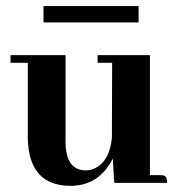

<svg xmlns="http://www.w3.org/2000/svg" viewBox="-20 -601 589 631"><path d="M505.9 -25.4H472.7V-419.9H300.8V-394.5H348.6L347.7 -148.4Q340.8 -72.3 292 -47.9Q277.3 -41 262.7 -41Q207 -41 197.3 -106.4Q195.3 -119.1 195.3 -132.8V-419.9H14.6V-394.5H71.3V-149.4Q73.2 8.8 210.9 9.8Q298.8 9.8 344.7 -68.4Q347.7 -74.2 350.6 -80.1L355.5 0H529.3Q529.3 -21.5 517.6 -24.4Q512.7 -25.4 505.9 -25.4ZM123 -527.3H435.5V-581.1H123Z"/></svg>

Font: Abhaya Libre ExtraBold
Style: Regular
Weight: 800
Designer: Pushpananda Ekanayake, Sol Matas, Pathum Egodawatta
Foundry: Mooniak
Version: Version 1.050 ; ttfautohint (v1.6)